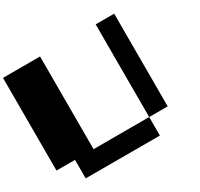

<svg xmlns="http://www.w3.org/2000/svg" viewBox="-234 -1497 1867 1794"><g transform="rotate(-30 700.0 -600.0)"><path d="M199.7 0V-199.7H0V-1199.7H399.9V-199.7H1000V0ZM1000 -199.7V-1199.7H1199.7V-199.7Z"/></g></svg>

Font: 8-bit HUD
Style: Regular
Weight: 400
Designer: lSPl
Foundry: https://fontstruct.com
Version: Version 1.0